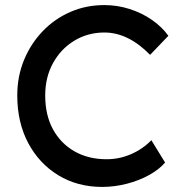

<svg xmlns="http://www.w3.org/2000/svg" viewBox="-20 -726 719 756"><path d="M382 10Q285 10 209.5 -36Q134 -82 91 -163Q48 -244 48 -350Q48 -425 74.5 -489.5Q101 -554 148 -603Q195 -652 257 -679Q319 -706 391 -706Q442 -706 490.5 -690.5Q539 -675 578.5 -647.5Q618 -620 643 -585L571 -510Q485 -598 391 -598Q326 -598 273 -566Q220 -534 189 -478Q158 -422 158 -350Q158 -273 188.5 -217Q219 -161 273.5 -130Q328 -99 400 -99Q450 -99 496 -119Q542 -139 576 -174L630 -86Q607 -59 567.5 -37Q528 -15 479.5 -2.5Q431 10 382 10Z"/></svg>

Font: Readex Pro
Style: Regular
Weight: 400
Designer: Bonnie Shaver-Troup, Thomas Jockin
Foundry: Lexend
Version: Version 1.204; ttfautohint (v1.8.4.7-5d5b)